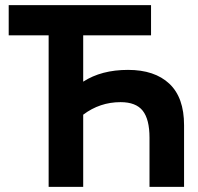

<svg xmlns="http://www.w3.org/2000/svg" viewBox="-20 -730 774 750"><path d="M564 0V-192Q564 -264 537.5 -297.5Q511 -331 451 -331Q370 -331 305 -282V0H170V-592H14V-710H570V-592H305V-411Q376 -457 480 -457Q584 -457 641.5 -403Q699 -349 699 -241V0Z"/></svg>

Font: Raleway
Style: Bold
Weight: 700
Designer: Matt McInerney, Pablo Impallari, Rodrigo Fuenzalida
Foundry: Matt McInerney, Pablo Impallari, Rodrigo Fuenzalida
Version: Version 3.000